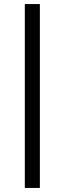

<svg xmlns="http://www.w3.org/2000/svg" viewBox="-20 -763 317 944"><path d="M102 161H176V-743H102Z"/></svg>

Font: Saira UNSAM SC
Style: Regular
Weight: 400
Designer: Hector Gatti with collaboration of the Omnibus-Type team
Foundry: Omnibus-Type
Version: Version 1.072;PS 001.072;hotconv 1.0.88;makeotf.lib2.5.64775